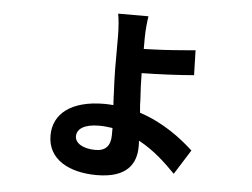

<svg xmlns="http://www.w3.org/2000/svg" viewBox="-51 -697 1101 839"><g transform="rotate(5 500.0 -277.5)"><path d="M574 -62C574 -69 574 -77 573 -88C641 -52 694 -1 737 43L805 -65C751 -115 671 -176 567 -210C566 -222 565 -235 564 -248V-259C561 -305 559 -351 559 -383C626 -384 721 -388 788 -394L785 -503C759 -501 729 -498 698 -496L687 -495C686 -495 684 -495 682 -495L672 -494C670 -494 668 -494 666 -494L656 -493C621 -491 587 -490 559 -489V-537C559 -572 564 -614 567 -633H434C438 -615 442 -574 442 -535V-394C442 -361 444 -321 446 -279V-269C446 -266 447 -262 447 -259V-248C448 -243 448 -238 448 -233C435 -234 423 -235 409 -235C264 -235 186 -173 186 -77C186 28 281 78 402 78C536 78 574 12 574 -62ZM297 -83C297 -116 330 -138 394 -138C414 -138 433 -136 453 -133V-102C453 -56 432 -31 387 -31C331 -31 297 -54 297 -83Z"/></g></svg>

Font: Glow Sans SC Normal
Style: Bold
Weight: 700
Designer: Ryoko NISHIZUKA (kana, bopomofo & ideographs); Paul D. Hunt (Latin, Greek & Cyrillic); Sandoll Communications, Soo-young
Version: Version 0.93